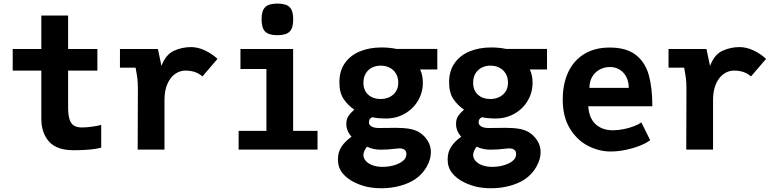

<svg xmlns="http://www.w3.org/2000/svg" viewBox="-20 -818 4240 1050"><path d="M206 -168.5V-432H49.5V-550H206V-733H352.5V-550H512.5V-432H352.5V-231Q352.5 -189.5 360.2 -165.5Q368 -141.5 384.2 -131.2Q400.5 -121 427 -121Q450.5 -121 480.2 -124.8Q510 -128.5 533.5 -135V-10.5Q483 3.5 382.5 3.5Q290 3.5 248 -44Q206 -91.5 206 -168.5Z M734 -332Q734 -367 731.2 -388.8Q728.5 -410.5 721.5 -448H636V-550H843.5L863 -457.5Q886.5 -520 931 -540.2Q975.5 -560.5 1024.5 -560.5Q1062.5 -560.5 1101.8 -541.8Q1141 -523 1169.5 -496L1087 -400Q1051.5 -432 994 -432Q964 -432 937.8 -413.8Q911.5 -395.5 895.5 -359.2Q879.5 -323 879.5 -272V0H733Z M1295 -550H1583V-102.5H1716.5V0H1285V-102.5H1437V-440.5H1295ZM1410.5 -712Q1410.5 -759.5 1430.2 -779Q1450 -798.5 1497 -798.5Q1544.5 -798.5 1564 -779Q1583.5 -759.5 1583.5 -712Q1583.5 -665 1564 -645.2Q1544.5 -625.5 1497 -625.5Q1450 -625.5 1430.2 -645.2Q1410.5 -665 1410.5 -712Z M1919 179.5Q1878.5 160 1853.2 129Q1828 98 1828 54Q1828 14.5 1847.2 -15.2Q1866.5 -45 1902.5 -70.5Q1874 -101.5 1874 -140.5Q1874 -166.5 1885.2 -183.2Q1896.5 -200 1917.5 -218.5Q1883.5 -241 1859.8 -275.8Q1836 -310.5 1836 -368Q1836 -430 1866 -472.8Q1896 -515.5 1948.2 -537Q2000.5 -558.5 2066 -558.5Q2109 -558.5 2148 -550.5H2371.5V-438H2277.5Q2292.5 -407 2292.5 -365Q2292.5 -313 2266.5 -268.2Q2240.5 -223.5 2194.2 -196.8Q2148 -170 2091 -170Q2047.5 -170 2015.5 -177Q2006 -172.5 2001.8 -165.8Q1997.5 -159 1997.5 -148.5Q1997.5 -135 2011.8 -126.5Q2026 -118 2052 -118L2108.5 -118.5L2141 -119Q2188.5 -119 2219.5 -113.5Q2250.5 -108 2273 -94.5Q2300 -77.5 2318.2 -49.2Q2336.5 -21 2336.5 13.5Q2336.5 53 2313.5 93.8Q2290.5 134.5 2252 161Q2218 184.5 2169 198Q2120 211.5 2066 211.5Q2024 211.5 1988.2 203.8Q1952.5 196 1919 179.5ZM2175.5 68Q2190 58.5 2196.2 47.8Q2202.5 37 2202.5 24Q2202.5 -6.5 2163.5 -6.5Q2154 -6.5 2139 -4.5Q2104 0.5 2062 0.5Q2019.5 0.5 1987 -16Q1977.5 -4.5 1972.5 7.5Q1967.5 19.5 1967.5 29.5Q1967.5 47 1980.5 62Q1993.5 77 2017.2 85.8Q2041 94.5 2071 94.5Q2102 94.5 2129 87.5Q2156 80.5 2175.5 68ZM2158 -366Q2158 -395 2145.2 -416Q2132.5 -437 2110.8 -448Q2089 -459 2062 -459Q2035.5 -459 2014 -448Q1992.5 -437 1980 -416Q1967.5 -395 1967.5 -366Q1967.5 -323.5 1993.8 -300Q2020 -276.5 2061 -276.5Q2088 -276.5 2110 -287Q2132 -297.5 2145 -317.5Q2158 -337.5 2158 -366Z M2519 179.5Q2478.5 160 2453.2 129Q2428 98 2428 54Q2428 14.5 2447.2 -15.2Q2466.5 -45 2502.5 -70.5Q2474 -101.5 2474 -140.5Q2474 -166.5 2485.2 -183.2Q2496.5 -200 2517.5 -218.5Q2483.5 -241 2459.8 -275.8Q2436 -310.5 2436 -368Q2436 -430 2466 -472.8Q2496 -515.5 2548.2 -537Q2600.5 -558.5 2666 -558.5Q2709 -558.5 2748 -550.5H2971.5V-438H2877.5Q2892.5 -407 2892.5 -365Q2892.5 -313 2866.5 -268.2Q2840.5 -223.5 2794.2 -196.8Q2748 -170 2691 -170Q2647.5 -170 2615.5 -177Q2606 -172.5 2601.8 -165.8Q2597.5 -159 2597.5 -148.5Q2597.5 -135 2611.8 -126.5Q2626 -118 2652 -118L2708.5 -118.5L2741 -119Q2788.5 -119 2819.5 -113.5Q2850.5 -108 2873 -94.5Q2900 -77.5 2918.2 -49.2Q2936.5 -21 2936.5 13.5Q2936.5 53 2913.5 93.8Q2890.5 134.5 2852 161Q2818 184.5 2769 198Q2720 211.5 2666 211.5Q2624 211.5 2588.2 203.8Q2552.5 196 2519 179.5ZM2775.5 68Q2790 58.5 2796.2 47.8Q2802.5 37 2802.5 24Q2802.5 -6.5 2763.5 -6.5Q2754 -6.5 2739 -4.5Q2704 0.5 2662 0.5Q2619.5 0.5 2587 -16Q2577.5 -4.5 2572.5 7.5Q2567.5 19.5 2567.5 29.5Q2567.5 47 2580.5 62Q2593.5 77 2617.2 85.8Q2641 94.5 2671 94.5Q2702 94.5 2729 87.5Q2756 80.5 2775.5 68ZM2758 -366Q2758 -395 2745.2 -416Q2732.5 -437 2710.8 -448Q2689 -459 2662 -459Q2635.5 -459 2614 -448Q2592.5 -437 2580 -416Q2567.5 -395 2567.5 -366Q2567.5 -323.5 2593.8 -300Q2620 -276.5 2661 -276.5Q2688 -276.5 2710 -287Q2732 -297.5 2745 -317.5Q2758 -337.5 2758 -366Z M3057.5 -273.5Q3057.5 -359.5 3087.5 -423.5Q3117.5 -487.5 3175.2 -522.8Q3233 -558 3314 -558Q3405.5 -558 3457 -517.8Q3508.5 -477.5 3528 -407.8Q3547.5 -338 3547.5 -237H3197Q3201.5 -171 3237.8 -138.2Q3274 -105.5 3332 -105.5Q3360.5 -105.5 3392.2 -112Q3424 -118.5 3449.5 -128.8Q3475 -139 3487.5 -148.5L3535.5 -51.5Q3516 -36 3480.8 -21.8Q3445.5 -7.5 3402.5 1.5Q3359.5 10.5 3318.5 10.5Q3256.5 10.5 3196.5 -20Q3136.5 -50.5 3097 -114.5Q3057.5 -178.5 3057.5 -273.5ZM3315.5 -451.5Q3285 -451.5 3259.2 -437.5Q3233.5 -423.5 3218.5 -397.8Q3203.5 -372 3203.5 -337.5H3418.5Q3418.5 -370.5 3405.5 -396.5Q3392.5 -422.5 3369 -437Q3345.5 -451.5 3315.5 -451.5Z M3734 -332Q3734 -367 3731.2 -388.8Q3728.5 -410.5 3721.5 -448H3636V-550H3843.5L3863 -457.5Q3886.5 -520 3931 -540.2Q3975.5 -560.5 4024.5 -560.5Q4062.5 -560.5 4101.8 -541.8Q4141 -523 4169.5 -496L4087 -400Q4051.5 -432 3994 -432Q3964 -432 3937.8 -413.8Q3911.5 -395.5 3895.5 -359.2Q3879.5 -323 3879.5 -272V0H3733Z"/></svg>

Font: JuliaMono ExtraBold
Style: Regular
Weight: 800
Monospace: yes
Designer: cormullion
Foundry: corm
Version: Version 0.055; ttfautohint (v1.8.4)